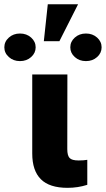

<svg xmlns="http://www.w3.org/2000/svg" viewBox="-100 -879 498 904"><path d="M217.3 -528.3 216.8 -176.8Q216.8 -147 227.5 -135.3Q238.3 -123.5 270 -123.5Q294.4 -123.5 311 -126.5V-8.8Q266.6 5.4 218.3 5.4Q132.8 5.4 92.3 -35.2Q51.8 -75.7 51.8 -156.2V-528.3ZM125 -858.9H267.6L179.7 -685.1H106.4ZM-79.6 -656.2Q-79.6 -683.1 -58.3 -702.1Q-37.1 -721.2 -5.9 -721.2Q25.4 -721.2 46.6 -702.1Q67.9 -683.1 67.9 -656.2Q67.9 -629.4 46.6 -610.4Q25.4 -591.3 -5.9 -591.3Q-37.1 -591.3 -58.3 -610.4Q-79.6 -629.4 -79.6 -656.2ZM231 -656.2Q231 -683.1 252.2 -702.1Q273.4 -721.2 304.7 -721.2Q335.9 -721.2 357.2 -702.1Q378.4 -683.1 378.4 -656.2Q378.4 -629.4 357.2 -610.4Q335.9 -591.3 304.7 -591.3Q273.4 -591.3 252.2 -610.4Q231 -629.4 231 -656.2Z"/></svg>

Font: Roboto Black
Style: Regular
Weight: 900
Designer: Google
Version: Version 2.134; 2016